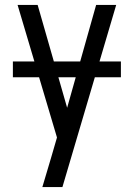

<svg xmlns="http://www.w3.org/2000/svg" viewBox="-20 -540 540 775"><path d="M151 215Q160 185 169 154.5Q178 124 187 94L210 15L51 -520H132L251 -105L368 -520H449L232 215ZM468 -228H32V-292H468Z"/></svg>

Font: Iosevka Term
Style: Regular
Weight: 400
Monospace: yes
Designer: Belleve Invis
Foundry: Belleve Invis
Version: Version 30.0.1